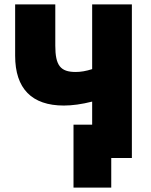

<svg xmlns="http://www.w3.org/2000/svg" viewBox="-20 -720 686 875"><path d="M487 135V0H581V-700H400V-405C372 -396 348 -392 325 -392C255 -392 232 -422 232 -512V-700H49V-466C49 -316 125 -239 271 -239C309 -239 353 -245 400 -257V-152H315V135Z"/></svg>

Font: Fixel Text ExtraBold
Style: Regular
Weight: 800
Width: 4
Designer: AlfaBravo + MacPaw
Foundry: Kyrylo Tkachov, Marchela Mozhyna, Serhii Makarenko, Maria Weinstein, Zakhar Kryvoshyya
Version: Version 1.211